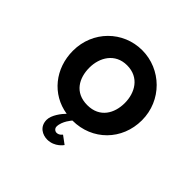

<svg xmlns="http://www.w3.org/2000/svg" viewBox="-109 -349 521 521"><g transform="rotate(45 151.5 -88.0)"><path d="M20 -131C20 -63 64 -8 129 2C119 12 102 34 102 52C102 79 124 89 141 89C170 89 185 66 185 66L162 49C162 49 156 58 146 58C140 58 134 53 134 46C134 25 153 4 153 4C229 4 286 -54 286 -130C286 -206 225 -265 152 -265C79 -265 20 -207 20 -131ZM84 -130C84 -169 106 -207 152 -207C199 -207 220 -169 220 -130C220 -91 200 -54 152 -54C103 -54 84 -91 84 -130Z"/></g></svg>

Font: Hussar Tani
Style: Dwa
Weight: 700
Foundry: Cannot Into Space Fonts
Version: Version 0.92